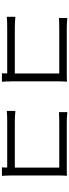

<svg xmlns="http://www.w3.org/2000/svg" viewBox="632 -1358 735 2040"><g transform="rotate(90 1000.0 -338.5)"><path d="M172 -686Q197 -683 227 -681.5Q257 -680 281 -680H774Q792 -680 812.5 -680.5Q833 -681 848 -682Q847 -665 846 -643.5Q845 -622 845 -604V-88Q845 -61 846.5 -32Q848 -3 849 9H759Q760 -3 760.5 -27.5Q761 -52 761 -79V-600H282Q254 -600 221.5 -599Q189 -598 172 -597ZM159 -134Q178 -132 208.5 -130Q239 -128 270 -128H806V-47H272Q242 -47 210.5 -46Q179 -45 159 -43Z M1172 -686Q1197 -683 1227 -681.5Q1257 -680 1281 -680H1774Q1792 -680 1812.5 -680.5Q1833 -681 1848 -682Q1847 -665 1846 -643.5Q1845 -622 1845 -604V-88Q1845 -61 1846.5 -32Q1848 -3 1849 9H1759Q1760 -3 1760.5 -27.5Q1761 -52 1761 -79V-600H1282Q1254 -600 1221.5 -599Q1189 -598 1172 -597ZM1159 -134Q1178 -132 1208.5 -130Q1239 -128 1270 -128H1806V-47H1272Q1242 -47 1210.5 -46Q1179 -45 1159 -43Z"/></g></svg>

Font: Noto Sans TC
Style: Regular
Weight: 400
Designer: Ryoko NISHIZUKA  (kana, bopomofo & ideographs); Paul D. Hunt (Latin, Greek & Cyrillic); Sandoll Communications , Soo-you
Foundry: Adobe
Version: Version 2.004-H2;hotconv 1.0.118;makeotfexe 2.5.65603